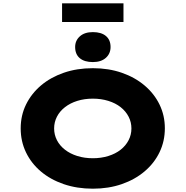

<svg xmlns="http://www.w3.org/2000/svg" viewBox="-20 -1130 1121 1160"><path d="M541 10Q445 10 365 -17.5Q285 -45 227 -94Q169 -143 137 -209.5Q105 -276 105 -354Q105 -433 137.5 -499Q170 -565 228 -614Q286 -663 365.5 -690.5Q445 -718 541 -718Q636 -718 715.5 -690.5Q795 -663 853.5 -613.5Q912 -564 944 -498Q976 -432 976 -355Q976 -277 944 -210.5Q912 -144 853.5 -94.5Q795 -45 715.5 -17.5Q636 10 541 10ZM541 -174Q591 -174 634.5 -187.5Q678 -201 709 -225.5Q740 -250 757 -283Q774 -316 774 -354Q774 -392 757 -425Q740 -458 709 -482.5Q678 -507 634.5 -520.5Q591 -534 541 -534Q490 -534 447 -520.5Q404 -507 372.5 -482.5Q341 -458 324 -425Q307 -392 307 -354Q307 -316 324 -283Q341 -250 372.5 -225.5Q404 -201 447 -187.5Q490 -174 541 -174ZM541 -755Q490 -755 462 -778.5Q434 -802 434 -846Q434 -885 462.5 -910.5Q491 -936 541 -936Q592 -936 620 -912.5Q648 -889 648 -846Q648 -806 619.5 -780.5Q591 -755 541 -755ZM355 -997V-1110H726V-997Z"/></svg>

Font: Lexend Tera ExtraBold
Style: Regular
Weight: 800
Designer: Bonnie Shaver-Troup, Thomas Jockin
Foundry: Lexend
Version: Version 1.007